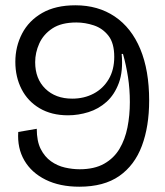

<svg xmlns="http://www.w3.org/2000/svg" viewBox="-20 -693 624 726"><path d="M280 13Q206 13 152.5 -13.5Q99 -40 72 -86.5Q45 -133 49 -194L119 -206Q119 -159 134 -129.5Q149 -100 173 -83Q197 -66 225.5 -59.5Q254 -53 281 -53Q337 -53 374 -74Q411 -95 432 -130.5Q453 -166 462 -211.5Q471 -257 471 -307Q471 -356 464 -401.5Q457 -447 445 -489H440Q446 -424 429.5 -379.5Q413 -335 383 -308Q353 -281 314.5 -269Q276 -257 237 -257Q175 -257 130 -283.5Q85 -310 61.5 -356Q38 -402 38 -459Q38 -517 63.5 -566Q89 -615 139.5 -644Q190 -673 265 -673Q351 -673 414 -630.5Q477 -588 510.5 -507.5Q544 -427 544 -313Q544 -215 516.5 -141.5Q489 -68 431 -27.5Q373 13 280 13ZM253 -320Q298 -320 334 -339Q370 -358 391 -393.5Q412 -429 412 -478Q412 -530 390 -558Q368 -586 335 -597Q302 -608 269 -608Q212 -608 178 -585.5Q144 -563 128.5 -528.5Q113 -494 113 -458Q113 -395 151.5 -357.5Q190 -320 253 -320Z"/></svg>

Font: Bricolage Grotesque 96pt Light
Style: Regular
Weight: 300
Designer: Mathieu Triay
Foundry: Atelier Triay
Version: Version 1.001; ttfautohint (v1.8.4.7-5d5b);gftools[0.9.33.de